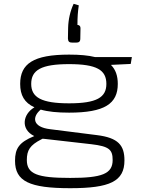

<svg xmlns="http://www.w3.org/2000/svg" viewBox="-20 -784 743 1009"><path d="M379 -560C395 -560 402 -565 402 -581L403 -634C404 -646 397 -653 387 -653C387 -696 389 -720 394 -756L367 -764C349 -726 339 -681 338 -637L337 -581C338 -565 344 -560 361 -560ZM667 -448 673 -484H480C444 -493 399 -497 343 -497C155 -497 86 -449 86 -343C86 -284 108 -244 161 -220C99 -184 87 -104 160 -69L158 -68C80 -36 59 -3 59 61C59 169 135 205 349 205C558 205 634 169 634 59C634 -20 602 -60 489 -74L244 -105C149 -116 148 -170 194 -208C232 -197 281 -192 343 -192C530 -192 599 -239 599 -343C599 -385 588 -418 563 -443ZM343 -241C198 -241 144 -272 144 -343C144 -416 197 -447 343 -447C489 -447 539 -416 539 -343C539 -272 488 -241 343 -241ZM572 57C572 130 515 151 349 151C177 151 121 131 121 57C121 5 138 -21 196 -51L204 -55L215 -54L461 -26C553 -15 572 2 572 57Z"/></svg>

Font: Exo 2 Light Expanded
Style: Regular
Weight: 300
Width: 7
Designer: Natanael Gama
Version: Version 1.001;PS 001.001;hotconv 1.0.70;makeotf.lib2.5.58329